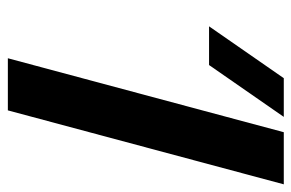

<svg xmlns="http://www.w3.org/2000/svg" viewBox="-150 -610 760 501"><g transform="rotate(90 230.5 -360.0)"><path d="M150.2 -525 285.5 -720H184.5L49.2 -525ZM132.5 0H268.5L461.5 -720H325.5Z"/></g></svg>

Font: Manrope
Style: ExtraBoldItalic
Weight: 800
Italic angle: -15°
Designer: Mikhail Sharanda
Foundry: Mikhail Sharanda
Version: Version 4.502;hotconv 1.0.109;makeotfexe 2.5.65596